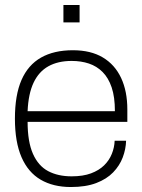

<svg xmlns="http://www.w3.org/2000/svg" viewBox="-20 -740 572 772"><path d="M265 12Q194 12 143.5 -17.5Q93 -47 66.5 -108Q40 -169 40 -263Q40 -358 66.5 -418.5Q93 -479 145 -508.5Q197 -538 273 -538Q345 -538 393.5 -509Q442 -480 467 -426.5Q492 -373 492 -300V-250H91Q91 -170 112.5 -121.5Q134 -73 173.5 -52Q213 -31 268 -31Q314 -31 346 -43Q378 -55 398.5 -75Q419 -95 429.5 -121Q440 -147 441 -174H487Q486 -140 473.5 -107Q461 -74 435 -47Q409 -20 367 -4Q325 12 265 12ZM91 -293H442Q442 -350 429 -388.5Q416 -427 392.5 -450.5Q369 -474 337.5 -484.5Q306 -495 268 -495Q213 -495 174.5 -473.5Q136 -452 115 -407.5Q94 -363 91 -293ZM235 -650V-720H300V-650Z"/></svg>

Font: Archivo SemiBold Thin
Style: Regular
Weight: 250
Version: Version 2.001